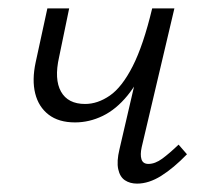

<svg xmlns="http://www.w3.org/2000/svg" viewBox="-20 -433 494 458"><path d="M159 -141Q120 -141 96 -159.5Q72 -178 64 -210Q56 -242 65 -284L93 -413H145L121 -297Q109 -244 125.5 -214.5Q142 -185 183 -185Q213 -185 242 -205Q271 -225 296.5 -275Q322 -325 343 -413H370Q355 -341 333 -289.5Q311 -238 284 -205Q257 -172 225 -156.5Q193 -141 159 -141ZM307 5Q290 5 278 -3Q266 -11 262 -29.5Q258 -48 265 -77L343 -413H396L318 -82Q314 -64 317.5 -53Q321 -42 334 -42Q350 -42 367 -54.5Q384 -67 406 -88L426 -65Q394 -32 364.5 -13.5Q335 5 307 5Z"/></svg>

Font: Ysabeau Office Light
Style: Italic
Weight: 300
Italic angle: -12°
Designer: Christian Thalmann (Catharsis Fonts)
Version: Version 2.001;gftools[0.9.30]; featfreeze: tnum,lnum,ss02